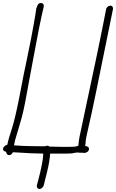

<svg xmlns="http://www.w3.org/2000/svg" viewBox="-41 -999 762 1260"><path d="M200 221 207 195Q242 64 243 9Q181 9 44 0Q34 19 19 19Q5 19 0 2V-3Q-21 -6 -21 -21Q-21 -30 -13 -38Q-5 -46 6 -49H7Q14 -86 38 -158Q58 -222 83 -347L113 -502Q119 -530 122 -546Q125 -562 127 -569L137 -618L162 -741L180 -838Q193 -909 197 -943Q201 -950 202 -956Q203 -958 205.5 -964.5Q208 -971 213.5 -975Q219 -979 227 -979Q246 -979 246 -961V-959L247 -960Q217 -833 178 -618L123 -322Q111 -262 101.5 -227.5Q92 -193 77 -143L70 -120Q56 -78 51 -45Q124 -40 163 -40L252 -39H253L270 -43Q279 -43 283 -37Q345 -35 381 -35Q411 -35 424.5 -35.5Q438 -36 442 -36L458 -38L466 -40Q468 -42 473 -42L476 -70Q478 -88 480 -97L504 -210Q613 -715 656 -942Q667 -962 684 -962Q699 -962 701 -942L632 -604Q586 -375 560 -255Q532 -133 528 -112Q523 -89 521 -70Q521 -55 518 -41Q543 -38 543 -23Q543 -5 524 2L512 5Q504 3 492 3L484 4Q482 4 476 2H467Q456 2 454 3L444 5Q432 9 390 9H288Q285 61 267 133L245 221Q234 241 217 241Q203 241 200 221Z"/></svg>

Font: Bad Script
Style: Regular
Weight: 400
Italic angle: -10°
Designer: Roman Shchyukin (Gaslight Type Foundry), Cyreal (Charset Expansion)
Foundry: Gaslight
Version: Version 2.000